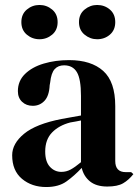

<svg xmlns="http://www.w3.org/2000/svg" viewBox="-20 -738 558 773"><path d="M166 15Q108 15 68.5 -18Q29 -51 29 -113Q29 -160 77 -199.5Q125 -239 228 -259Q244 -262 264 -265.5Q284 -269 306 -273V-352Q306 -420 289.5 -447.5Q273 -475 238 -475Q214 -475 200 -459.5Q186 -444 182 -406L180 -395Q178 -352 159 -332Q140 -312 112 -312Q86 -312 69 -328Q52 -344 52 -371Q52 -412 80.5 -440Q109 -468 156 -482Q203 -496 258 -496Q347 -496 395.5 -452.5Q444 -409 444 -311V-90Q444 -45 486 -45H508L517 -37Q498 -13 475.5 0Q453 13 412 13Q368 13 342.5 -7.5Q317 -28 309 -62Q279 -30 247.5 -7.5Q216 15 166 15ZM227 -46Q247 -46 264.5 -55.5Q282 -65 306 -85V-253Q296 -251 286 -249Q276 -247 263 -245Q217 -233 189.5 -204.5Q162 -176 162 -128Q162 -87 181 -66.5Q200 -46 227 -46ZM371 -580Q343 -580 320.5 -598.5Q298 -617 298 -649Q298 -681 320.5 -699.5Q343 -718 371 -718Q401 -718 422.5 -699.5Q444 -681 444 -649Q444 -617 422.5 -598.5Q401 -580 371 -580ZM139 -580Q110 -580 88 -598.5Q66 -617 66 -649Q66 -681 88 -699.5Q110 -718 139 -718Q168 -718 190 -699.5Q212 -681 212 -649Q212 -617 190 -598.5Q168 -580 139 -580Z"/></svg>

Font: DeepMind Serif Display
Style: Regular
Weight: 400
Designer: Frank Grießhammer / Modifications: Colophon Foundry
Foundry: Colophon Foundry
Version: Version 5.003; ttfautohint (v1.8.2)